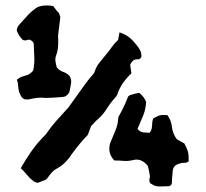

<svg xmlns="http://www.w3.org/2000/svg" viewBox="-20 -640 744 694"><path d="M232 -312Q230 -301 217 -292Q215 -291 210 -290Q205 -289 200 -289Q186 -288 172 -287Q158 -286 144 -286Q130 -288 116.5 -286.5Q103 -285 89 -282Q84 -280 79 -280.5Q74 -281 69 -281Q59 -286 55.5 -293.5Q52 -301 49 -308Q46 -319 45.5 -330.5Q45 -342 41 -352Q50 -359 57 -362Q68 -365 79 -369Q90 -373 100 -385Q105 -409 104 -432.5Q103 -456 102 -480Q102 -487 95 -492Q87 -499 78.5 -495.5Q70 -492 62 -496Q49 -509 41 -528Q40 -534 42.5 -539.5Q45 -545 48 -549Q64 -567 80 -584.5Q96 -602 117 -615Q141 -624 173 -618Q175 -614 178.5 -610Q182 -606 185 -601Q188 -599 190.5 -595.5Q193 -592 195 -589Q195 -586 196.5 -583Q198 -580 198 -577Q197 -570 196 -561.5Q195 -553 194 -545Q193 -535 191.5 -525.5Q190 -516 190 -506Q191 -490 190 -473.5Q189 -457 183 -440Q179 -430 180.5 -419Q182 -408 185 -397Q194 -385 207.5 -380.5Q221 -376 231 -366Q239 -353 237 -339.5Q235 -326 232 -312ZM491 -434Q486 -425 477 -425.5Q468 -426 461 -421Q457 -417 453.5 -412Q450 -407 451 -402Q452 -395 453 -388.5Q454 -382 455 -375Q439 -360 427 -343.5Q415 -327 407 -307Q403 -294 397 -288Q379 -268 365 -245.5Q351 -223 330 -206Q325 -201 320 -195.5Q315 -190 309 -184Q306 -174 303 -167Q300 -160 297 -152Q282 -137 268.5 -120.5Q255 -104 241 -85Q231 -69 217.5 -55Q204 -41 186 -31Q173 -24 164.5 -13.5Q156 -3 148 8Q141 12 133 14.5Q125 17 116 21Q107 19 101 15Q88 5 77.5 -8Q67 -21 55 -32Q72 -62 91 -89.5Q110 -117 129 -137Q134 -143 140.5 -149Q147 -155 151 -162Q165 -182 181.5 -201Q198 -220 215 -238Q226 -249 234.5 -261.5Q243 -274 252 -286Q268 -308 283.5 -330Q299 -352 316 -371Q321 -376 322 -381Q328 -399 339 -413Q350 -427 361 -440Q373 -454 383.5 -469Q394 -484 407 -496Q408 -504 409.5 -510Q411 -516 412 -523Q432 -516 444.5 -507Q457 -498 473 -478Q481 -469 486.5 -458Q492 -447 491 -434ZM662 -57Q655 -51 646.5 -51.5Q638 -52 630 -49Q604 -43 604 -18Q603 -7 602 4Q601 15 601 25Q597 31 592 33Q568 34 557 34Q546 34 540 31.5Q534 29 524 23Q518 15 520.5 6.5Q523 -2 521 -9Q520 -17 518 -25.5Q516 -34 514 -41Q490 -70 459 -61Q443 -57 426.5 -58.5Q410 -60 393 -60Q368 -87 378 -122Q383 -133 387.5 -145Q392 -157 397 -168Q402 -179 404.5 -191.5Q407 -204 408 -217Q413 -227 418.5 -236.5Q424 -246 428 -256Q433 -265 436 -273.5Q439 -282 443 -291Q445 -293 448 -295Q451 -297 453 -297Q461 -299 469 -301.5Q477 -304 484 -304Q503 -288 508 -271Q507 -245 497 -221Q487 -197 477 -174Q487 -162 498.5 -161.5Q510 -161 521 -160Q523 -163 525 -166.5Q527 -170 528 -174Q530 -183 530 -192.5Q530 -202 534 -212Q552 -222 558.5 -223.5Q565 -225 585 -224Q599 -205 601.5 -181Q604 -157 619 -137Q626 -133 632.5 -129Q639 -125 646 -122Q654 -107 657 -99Q660 -91 661 -82.5Q662 -74 662 -57Z"/></svg>

Font: Daruma Drop One
Style: Regular
Weight: 400
Designer: Maniackers Design
Version: Version 1.000